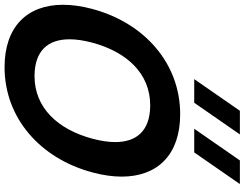

<svg xmlns="http://www.w3.org/2000/svg" viewBox="-154 -898 1045 820"><g transform="rotate(90 368.0 -487.5)"><path d="M396.4 -795 531.6 -990H430.6L295.4 -795ZM608.4 -795 743.6 -990H642.6L507.4 -795ZM244.4 15C460.4 15 633.8 -136 693.8 -360C705.9 -404.9 711.8 -446.9 711.8 -485.3C711.8 -638.5 618 -735 445.3 -735C229.3 -735 55.9 -584 -4.2 -360C-16.2 -315.1 -22.1 -273.1 -22.1 -234.7C-22.1 -81.5 71.7 15 244.4 15ZM278.7 -113C174.8 -114.5 125.3 -169.9 125.3 -262.4C125.3 -291.4 130.2 -324.1 139.8 -360C179.6 -508.5 272.7 -607 407 -607C408.3 -607 409.7 -607 411 -607C514.9 -605.5 564.3 -550.1 564.3 -457.6C564.3 -428.6 559.4 -395.9 549.8 -360C510 -211.5 417 -113 282.7 -113C281.4 -113 280 -113 278.7 -113Z"/></g></svg>

Font: Manrope
Style: ExtraBoldItalic
Weight: 800
Italic angle: -15°
Designer: Mikhail Sharanda
Foundry: Mikhail Sharanda
Version: Version 4.502;hotconv 1.0.109;makeotfexe 2.5.65596